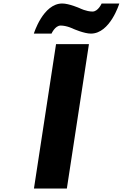

<svg xmlns="http://www.w3.org/2000/svg" viewBox="-20 -1077 702 1097"><path d="M488.2 -825H300.2L174 0H362ZM399.6 -912C399.6 -912 460.4 -885 499.4 -885C609.4 -885 661.7 -1057 661.7 -1057H560.7C560.7 -1057 540.7 -1011 508.7 -1011C472.7 -1011 435.6 -1030 435.6 -1030C435.6 -1030 374.7 -1057 335.7 -1057C225.7 -1057 173.4 -885 173.4 -885H274.4C274.4 -885 294.5 -931 326.5 -931C362.5 -931 399.6 -912 399.6 -912Z"/></svg>

Font: Sztylet
Style: BdObl
Weight: 700
Foundry: Cannot Into Space Fonts, PlusOne Fonts
Version: Version 0.12